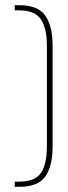

<svg xmlns="http://www.w3.org/2000/svg" viewBox="-20 -721 264 741"><path d="M37 -701H54Q126 -701 154.5 -661Q183 -621 183 -545V-156Q183 -80 155 -40Q127 0 54 0H37V-20H54Q116 -20 138.5 -54.5Q161 -89 161 -156V-545Q161 -611 138 -646Q115 -681 54 -681H37Z"/></svg>

Font: Bebas Neue Light
Style: Regular
Weight: 300
Designer: Ryoichi Tsunekawa
Foundry: Ryoichi Tsunekawa
Version: Version 1.003;PS 001.003;hotconv 1.0.70;makeotf.lib2.5.58329